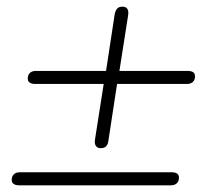

<svg xmlns="http://www.w3.org/2000/svg" viewBox="-20 -554 640 574"><path d="M281 -111Q271 -111 266.5 -118Q262 -125 264 -137L290 -303H85Q75 -303 69 -307Q63 -311 63 -319Q63 -330 69.5 -336Q76 -342 87 -342H297L323 -512Q325 -522 330 -528Q335 -534 346 -534Q357 -534 361 -527Q365 -520 363 -508L337 -342H541Q552 -342 557.5 -338Q563 -334 563 -326Q563 -315 556.5 -309Q550 -303 539 -303H330L304 -133Q303 -123 297.5 -117Q292 -111 281 -111ZM37 0Q27 0 21 -4Q15 -8 15 -16Q15 -27 21.5 -33Q28 -39 39 -39H493Q504 -39 509.5 -35Q515 -31 515 -23Q515 -12 508.5 -6Q502 0 491 0Z"/></svg>

Font: Nunito ExtraLight
Style: Italic
Weight: 200
Italic angle: -9°
Designer: Vernon Adams
Foundry: Vernon Adams
Version: Version 3.602